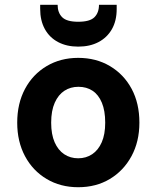

<svg xmlns="http://www.w3.org/2000/svg" viewBox="-20 -771 655 803"><path d="M307 12Q233 12 175 -22.5Q117 -57 84.5 -118Q52 -179 52 -258Q52 -338 84.5 -399Q117 -460 175 -494.5Q233 -529 307 -529Q382 -529 440 -494.5Q498 -460 530.5 -399.5Q563 -339 563 -258Q563 -179 530 -118Q497 -57 439.5 -22.5Q382 12 307 12ZM307 -109Q340 -109 365.5 -126Q391 -143 405.5 -176Q420 -209 420 -258Q420 -308 406 -341.5Q392 -375 367 -391.5Q342 -408 308 -408Q275 -408 249.5 -391.5Q224 -375 209 -341.5Q194 -308 194 -258Q194 -209 208.5 -176Q223 -143 248.5 -126Q274 -109 307 -109ZM307 -576Q259 -576 223 -595Q187 -614 167.5 -649.5Q148 -685 148 -734V-751H221Q221 -718 240 -699Q259 -680 307 -680Q356 -680 375 -699Q394 -718 394 -751H468V-733Q468 -684 448 -649Q428 -614 392 -595Q356 -576 307 -576Z"/></svg>

Font: DM Sans 11pt ExtraBold
Style: Regular
Weight: 800
Version: Version 4.004;gftools[0.9.30]